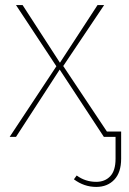

<svg xmlns="http://www.w3.org/2000/svg" viewBox="-20 -539 507 756"><path d="M401 -21H457V86Q457 140 430 168.5Q403 197 359 197Q311 197 271 167L282 152Q316 177 359 177Q393 177 414 155Q435 133 435 86V0H389L215 -265L43 0H18L202 -278L43 -519H69L216 -292L364 -519H390L229 -279Z"/></svg>

Font: FiraGO Thin
Style: Regular
Weight: 100
Designer: bBox Type
Foundry: bBox Type GmbH
Version: Version 1.001;PS 001.001;hotconv 1.0.88;makeotf.lib2.5.64775